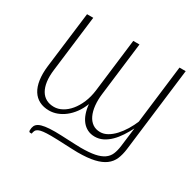

<svg xmlns="http://www.w3.org/2000/svg" viewBox="-190 -921 1366 1340"><g transform="rotate(30 493.0 -250.5)"><path d="M631.5 -40.5Q661 -40.5 689.5 -56.8Q718 -73 744 -101Q770 -129 792.8 -166.2Q815.5 -203.5 833 -246L834.5 -198L827 -182.5L829 -197.5L825 -200L829.5 -237.5L887 -707.5H937L854 -31Q848 16 832.8 51.8Q817.5 87.5 785 111.8Q752.5 136 699.8 148.2Q647 160.5 566 160.5Q548.5 160.5 521.5 159.2Q494.5 158 464.2 156.8Q434 155.5 403.8 154.2Q373.5 153 349 153Q311 153 287.5 155.8Q264 158.5 250.5 165Q237 171.5 231.5 181.8Q226 192 224 207.5H211.5Q201 207.5 201 193Q201 173 207.8 158Q214.5 143 232.2 133.2Q250 123.5 281 118.8Q312 114 360 114Q381.5 114 410.5 115.2Q439.5 116.5 469 117.8Q498.5 119 525.2 120.2Q552 121.5 569.5 121.5Q637.5 121.5 681.2 112.8Q725 104 751.8 85.5Q778.5 67 790.8 38.2Q803 9.5 808 -30L827 -182.5Q808 -145 785.5 -110.8Q763 -76.5 736.5 -50.5Q710 -24.5 679.5 -9.2Q649 6 614.5 6Q581.5 6 555.8 -7Q530 -20 511.5 -43.2Q493 -66.5 481.8 -99Q470.5 -131.5 467 -171Q450 -127.5 425.5 -94.2Q401 -61 372 -38.5Q343 -16 311.2 -4.2Q279.5 7.5 247.5 7.5Q202.5 7.5 168.8 -9.8Q135 -27 114 -60.5Q93 -94 85.8 -143.2Q78.5 -192.5 86 -256L142 -707.5H192L136.5 -256Q129.5 -201 135.2 -159.2Q141 -117.5 157.8 -89Q174.5 -60.5 201.5 -46Q228.5 -31.5 264 -31.5Q297.5 -31.5 330 -49.2Q362.5 -67 389.5 -99.5Q416.5 -132 435.8 -177.5Q455 -223 462 -278.5L514.5 -707.5H564.5L512 -278.5Q505.5 -227 510.2 -183.2Q515 -139.5 530 -107.8Q545 -76 570.5 -58.2Q596 -40.5 631.5 -40.5Z"/></g></svg>

Font: Lato Light
Style: Italic
Weight: 300
Italic angle: -7°
Designer: Lukasz Dziedzic
Foundry: tyPoland Lukasz Dziedzic
Version: Version 2.007; 2014-02-27